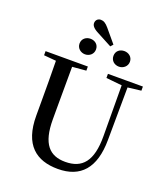

<svg xmlns="http://www.w3.org/2000/svg" viewBox="-188 -1208 1186 1357"><g transform="rotate(20 404.5 -529.5)"><path d="M347 -983 460 -923 477 -942 394 -1041C372 -1067 355 -1077 334 -1077C312 -1077 296 -1061 296 -1039C296 -1021 308 -1003 347 -983ZM311 -809C344 -809 373 -832 373 -868C373 -905 344 -926 311 -926C279 -926 249 -905 249 -868C249 -832 279 -809 311 -809ZM566 -809C597 -809 628 -832 628 -868C628 -905 597 -926 566 -926C532 -926 504 -905 504 -868C504 -832 532 -809 566 -809ZM511 -704 630 -692 632 -310C633 -122 567 -47 439 -47C322 -47 255 -114 255 -299V-397C255 -497 255 -597 256 -695L360 -704V-735H42V-704L134 -696C136 -596 136 -496 136 -397V-284C136 -64 245 18 407 18C577 18 670 -83 671 -296L674 -692L774 -704V-735H511Z"/></g></svg>

Font: Noto Serif JP SemiBold
Style: Regular
Weight: 600
Designer: Ryoko NISHIZUKA 西塚涼子 (kana & ideographs); Frank Grießhammer (Latin, Greek & Cyrillic); Wenlong ZHANG 张文龙 (bopomofo); San
Foundry: Adobe
Version: Version 2.001;hotconv 1.1.0;makeotfexe 2.6.0